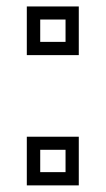

<svg xmlns="http://www.w3.org/2000/svg" viewBox="-20 -560 319 580"><path d="M61 -393.5V-540.5H218V-393.5ZM101.5 -433.5H178V-501H101.5ZM61 0V-147H218V0ZM101.5 -40H178V-107.5H101.5Z"/></svg>

Font: Tourney Condensed
Style: Regular
Weight: 400
Width: 3
Designer: Tyler Finck
Foundry: Etcetera Type Co
Version: Version 1.010; ttfautohint (v1.8.3)